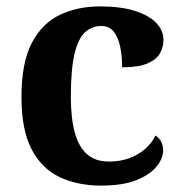

<svg xmlns="http://www.w3.org/2000/svg" viewBox="-20 -569 567 599"><path d="M295 10Q222 10 166 -16.5Q110 -43 78.5 -103.5Q47 -164 47 -266Q47 -374 79.5 -435.5Q112 -497 167.5 -523Q223 -549 292 -549Q357 -549 401 -535Q445 -521 467.5 -497.5Q490 -474 490 -444Q490 -423 479.5 -403.5Q469 -384 441 -371.5Q413 -359 361 -359Q361 -394 355 -423Q349 -452 335 -470Q321 -488 296 -488Q267 -488 245.5 -468.5Q224 -449 212.5 -401Q201 -353 201 -267Q201 -200 213.5 -155Q226 -110 252 -87.5Q278 -65 320 -65Q355 -65 383.5 -75.5Q412 -86 433 -104.5Q454 -123 465 -146Q477 -139 483 -126.5Q489 -114 489 -100Q489 -75 468.5 -49.5Q448 -24 405.5 -7Q363 10 295 10Z"/></svg>

Font: Noto Serif Thai
Style: Regular
Weight: 400
Designer: Monotype Design Team
Foundry: Monotype Imaging Inc.
Version: Version 2.001